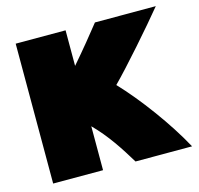

<svg xmlns="http://www.w3.org/2000/svg" viewBox="-90 -652 806 777"><g transform="rotate(-15 313.5 -263.0)"><path d="M40 -556V30H249V-154C305 -98 347 -33 385 30H622C563 -79 468 -207 390 -289C449 -348 569 -485 627 -556H372C343 -519 295 -460 249 -407V-556Z"/></g></svg>

Font: Repo ExtraBlack
Style: Regular
Weight: 400
Designer: Stefan Peev
Foundry: Context Ltd
Version: Version 001.502